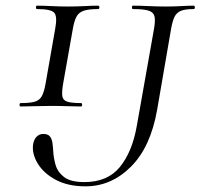

<svg xmlns="http://www.w3.org/2000/svg" viewBox="-20 -645 708 678"><path d="M282 13Q220 13 177 -10Q134 -33 113 -68Q92 -103 97 -136Q100 -153 109.5 -162.5Q119 -172 133 -172Q149 -172 156 -163.5Q163 -155 165 -141.5Q167 -128 168 -111Q169 -89 176 -63.5Q183 -38 206 -20Q229 -2 278 -2Q360 -2 403.5 -55.5Q447 -109 463 -200L524 -544Q529 -573 525.5 -587.5Q522 -602 504.5 -607.5Q487 -613 449 -613Q446 -613 446 -619Q446 -625 449 -625Q475 -625 504.5 -623.5Q534 -622 566 -622Q596 -622 620.5 -623.5Q645 -625 664 -625Q668 -625 668 -619Q668 -613 664 -613Q635 -613 619.5 -607Q604 -601 596.5 -586Q589 -571 584 -542L535 -258Q512 -126 442.5 -56.5Q373 13 282 13ZM53 -269Q49 -269 49 -275Q49 -281 53 -281Q86 -281 103 -286Q120 -291 128 -306Q136 -321 141 -350L175 -544Q183 -587 171.5 -600Q160 -613 111 -613Q107 -613 107 -619Q107 -625 111 -625Q134 -625 161.5 -623.5Q189 -622 219 -622Q252 -622 279 -623.5Q306 -625 326 -625Q331 -625 331 -619Q331 -613 326 -613Q293 -613 275.5 -607Q258 -601 250 -586Q242 -571 237 -542L203 -350Q198 -321 200 -306Q202 -291 217.5 -286Q233 -281 266 -281Q270 -281 270 -275Q270 -269 266 -269Q245 -269 218.5 -270Q192 -271 159 -271Q129 -271 101.5 -270Q74 -269 53 -269Z"/></svg>

Font: Cormorant
Style: Italic
Weight: 400
Italic angle: -10°
Designer: Christian Thalmann (Catharsis Fonts)
Foundry: Catharsis Fonts
Version: Version 4.000